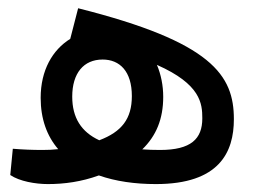

<svg xmlns="http://www.w3.org/2000/svg" viewBox="-20 -453 626 475"><path d="M98.6 2.4C139.2 2.4 181.6 -3.4 224.6 -19C266.1 -4.4 314 2.4 365.7 2.4C522.9 2.4 558.6 -76.7 558.6 -158.2C558.6 -266.6 505.4 -349.1 173.3 -432.6L153.8 -356.9C109.9 -329.6 80.6 -279.3 80.6 -210.9C80.6 -158.7 96.2 -116.2 124 -84C111.3 -82.5 98.1 -82 85 -82C60.1 -82 35.2 -83 11.7 -85L5.4 -20C28.3 -4.4 67.9 2.4 98.6 2.4ZM225.6 -106C181.2 -126.5 158.7 -161.6 158.7 -213.9C158.7 -272 187 -305.7 233.9 -305.7C276.4 -305.7 306.2 -276.4 306.2 -215.3C306.2 -159.2 281.2 -127 225.6 -106ZM332 -83.5C366.2 -116.7 383.8 -158.2 383.8 -213.4C383.8 -241.2 378.4 -268.6 368.2 -292.5C476.6 -244.6 480.5 -196.8 480.5 -160.2C480.5 -109.4 452.6 -82 376 -82C360.4 -82 345.7 -82.5 332 -83.5Z"/></svg>

Font: Cascadia Mono PL SemiLight
Style: Regular
Weight: 350
Monospace: yes
Designer: Aaron Bell
Foundry: Saja Typeworks
Version: Version 2404.023